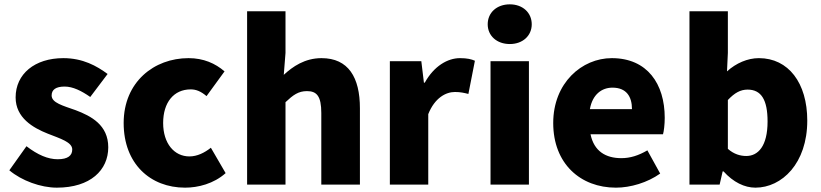

<svg xmlns="http://www.w3.org/2000/svg" viewBox="-20 -851 3784 885"><path d="M242 14C397 14 479 -67 479 -172C479 -275 400 -316 329 -343C270 -364 218 -377 218 -411C218 -438 238 -452 278 -452C316 -452 356 -432 396 -404L476 -510C426 -547 362 -583 272 -583C140 -583 52 -510 52 -402C52 -308 132 -262 200 -235C258 -212 313 -196 313 -162C313 -134 293 -117 246 -117C201 -117 154 -137 102 -177L23 -66C80 -18 168 14 242 14Z M833 14C893 14 965 -4 1020 -53L952 -170C923 -147 889 -130 853 -130C783 -130 732 -190 732 -284C732 -379 781 -439 859 -439C884 -439 906 -430 932 -408L1015 -522C972 -559 918 -583 849 -583C690 -583 550 -473 550 -284C550 -96 673 14 833 14Z M1119 0H1296V-380C1331 -413 1355 -431 1395 -431C1440 -431 1461 -408 1461 -330V0H1639V-352C1639 -494 1586 -583 1462 -583C1385 -583 1329 -544 1288 -506L1296 -607V-799H1119Z M1777 0H1954V-325C1984 -400 2035 -427 2077 -427C2102 -427 2119 -423 2139 -418L2169 -571C2153 -578 2134 -583 2100 -583C2043 -583 1980 -546 1938 -470H1934L1922 -569H1777Z M2241 0H2418V-569H2241ZM2330 -648C2389 -648 2431 -686 2431 -739C2431 -793 2389 -831 2330 -831C2270 -831 2228 -793 2228 -739C2228 -686 2270 -648 2330 -648Z M2819 14C2886 14 2964 -9 3023 -51L2964 -158C2923 -134 2885 -122 2844 -122C2772 -122 2718 -154 2702 -232H3036C3040 -245 3044 -277 3044 -308C3044 -464 2964 -583 2800 -583C2662 -583 2530 -469 2530 -284C2530 -96 2656 14 2819 14ZM2699 -348C2711 -416 2754 -447 2803 -447C2868 -447 2893 -405 2893 -348Z M3462 14C3584 14 3701 -98 3701 -295C3701 -469 3614 -583 3478 -583C3426 -583 3373 -560 3331 -522L3335 -607V-799H3158V0H3297L3311 -61H3315C3360 -11 3412 14 3462 14ZM3420 -132C3393 -132 3363 -140 3335 -165V-390C3366 -423 3393 -438 3426 -438C3489 -438 3518 -391 3518 -291C3518 -177 3474 -132 3420 -132Z"/></svg>

Font: Noto Sans T Chinese Black
Style: Bold
Weight: 900
Designer: Ryoko NISHIZUKA (kana & ideographs); Paul D. Hunt (Latin, Greek & Cyrillic); Wenlong ZHANG (bopomofo); Sandoll Communica
Foundry: Adobe Systems Incorporated
Version: Version 1.000;PS 1;hotconv 1.0.78;makeotf.lib2.5.61930